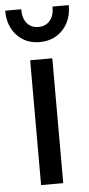

<svg xmlns="http://www.w3.org/2000/svg" viewBox="-71 -780 377 812"><g transform="rotate(-5 118.0 -374.0)"><path d="M164 0H70V-530H164ZM117 -603Q58 -603 20.5 -643Q-17 -683 -17 -748H51Q51 -708 69.5 -687.5Q88 -667 117 -667Q147 -667 165.5 -687.5Q184 -708 184 -748H253Q253 -683 215 -643Q177 -603 117 -603Z"/></g></svg>

Font: Roundo Medium
Style: Regular
Weight: 500
Designer: Namrata Goyal (Gurmukhi), Shiva Nallaperumal (Latin)
Foundry: Indian Type Foundry
Version: Version 1.000;PS 1.0;hotconv 1.0.88;makeotf.lib2.5.647800